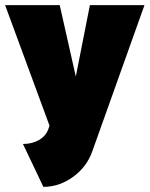

<svg xmlns="http://www.w3.org/2000/svg" viewBox="-22 -520 586 752"><path d="M67.9 43.9Q104.5 43.9 131.6 27.8Q158.7 11.7 168 -16.1L171.9 -27.8L-2 -500H211.9L274.9 -220.2L330.1 -500H543.9L339.8 71.8Q318.4 133.3 264.4 172.6Q210.4 211.9 147.9 211.9Z"/></svg>

Font: Apfel Grotezk Satt
Style: Regular
Weight: 900
Designer: Luigi Gorlero
Foundry: © 2023, Luigi Gorlero & Collletttivo
Version: Version 2.000;Glyphs 3.2 (3217)